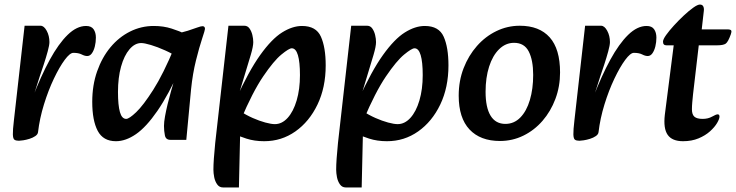

<svg xmlns="http://www.w3.org/2000/svg" viewBox="-20 -604 3231 843"><path d="M147 -24 123 -175Q160 -271 198.5 -341.5Q237 -412 277 -451Q317 -490 358 -490Q381 -490 391 -475.5Q401 -461 401 -439Q401 -419 396.5 -400.5Q392 -382 383.5 -370Q375 -358 363 -358Q352 -358 338.5 -365Q325 -372 302 -372Q287 -372 264 -341Q241 -310 216.5 -258.5Q192 -207 173 -145.5Q154 -84 147 -24ZM63 14Q50 14 43.5 9.5Q37 5 36.5 -14Q36 -33 41 -75L88 -491H158Q173 -491 185 -469Q197 -447 197 -419Q197 -406 189.5 -378.5Q182 -351 172 -320.5Q162 -290 154 -267L128 -185L165 -191L147 -24Q146 -14 135 -6.5Q124 1 109.5 5.5Q95 10 82 12Q69 14 63 14Z M489 16Q433 16 409 -29.5Q385 -75 385 -157Q385 -230 406.5 -291Q428 -352 465 -396.5Q502 -441 551 -465.5Q600 -490 655 -490Q698 -490 733.5 -478.5Q769 -467 794 -455L765 -350Q738 -368 704.5 -383Q671 -398 642.5 -406.5Q614 -415 600 -415Q572 -415 548.5 -387.5Q525 -360 511.5 -311.5Q498 -263 498 -200Q498 -142 506.5 -112Q515 -82 534 -82Q547 -82 578 -111.5Q609 -141 653 -210Q697 -279 746 -397L774 -308Q720 -188 671 -117Q622 -46 577 -15Q532 16 489 16ZM728 10Q708 10 704 -9.5Q700 -29 700 -51Q700 -68 704.5 -93Q709 -118 716 -147Q723 -176 731 -204L753 -279L724 -305L748 -456Q780 -461 804.5 -469Q829 -477 845.5 -483Q862 -489 869 -489Q880 -489 880 -477Q880 -472 867.5 -434.5Q855 -397 840.5 -339Q826 -281 819 -213L798 10Z M1140 16Q1097 16 1061.5 4.5Q1026 -7 1001 -19L1033 -117Q1060 -99 1089.5 -86Q1119 -73 1145 -66Q1171 -59 1187 -59Q1218 -59 1243 -86.5Q1268 -114 1282.5 -163Q1297 -212 1297 -274Q1297 -332 1288 -362Q1279 -392 1261 -392Q1249 -392 1215.5 -364.5Q1182 -337 1135.5 -268.5Q1089 -200 1037 -77L1015 -166Q1072 -292 1122.5 -362.5Q1173 -433 1218.5 -461.5Q1264 -490 1306 -490Q1368 -490 1389 -443Q1410 -396 1410 -317Q1410 -220 1374 -145Q1338 -70 1277 -27Q1216 16 1140 16ZM959 219Q943 219 933.5 205.5Q924 192 920.5 174Q917 156 917 141Q917 121 919 92Q921 63 925 23L983 -491H1053Q1067 -491 1075.5 -479Q1084 -467 1088 -450.5Q1092 -434 1092 -419Q1092 -400 1081 -363Q1070 -326 1052 -267L1029 -191H1059L1044 -56L1035 -43L1029 219Z M1679 16Q1636 16 1600.5 4.5Q1565 -7 1540 -19L1572 -117Q1599 -99 1628.5 -86Q1658 -73 1684 -66Q1710 -59 1726 -59Q1757 -59 1782 -86.5Q1807 -114 1821.5 -163Q1836 -212 1836 -274Q1836 -332 1827 -362Q1818 -392 1800 -392Q1788 -392 1754.5 -364.5Q1721 -337 1674.5 -268.5Q1628 -200 1576 -77L1554 -166Q1611 -292 1661.5 -362.5Q1712 -433 1757.5 -461.5Q1803 -490 1845 -490Q1907 -490 1928 -443Q1949 -396 1949 -317Q1949 -220 1913 -145Q1877 -70 1816 -27Q1755 16 1679 16ZM1498 219Q1482 219 1472.5 205.5Q1463 192 1459.5 174Q1456 156 1456 141Q1456 121 1458 92Q1460 63 1464 23L1522 -491H1592Q1606 -491 1614.5 -479Q1623 -467 1627 -450.5Q1631 -434 1631 -419Q1631 -400 1620 -363Q1609 -326 1591 -267L1568 -191H1598L1583 -56L1574 -43L1568 219Z M2175 15Q2089 15 2041.5 -35.5Q1994 -86 1994 -184Q1994 -249 2015.5 -304.5Q2037 -360 2074 -402Q2111 -444 2159.5 -467.5Q2208 -491 2262 -491Q2348 -491 2393.5 -440Q2439 -389 2439 -286Q2439 -224 2418.5 -169.5Q2398 -115 2362 -73.5Q2326 -32 2278 -8.5Q2230 15 2175 15ZM2199 -60Q2237 -60 2264.5 -88Q2292 -116 2306.5 -165Q2321 -214 2321 -275Q2321 -340 2301.5 -378Q2282 -416 2237 -416Q2200 -416 2171.5 -388Q2143 -360 2127.5 -311.5Q2112 -263 2112 -201Q2112 -132 2134 -96Q2156 -60 2199 -60Z M2608 -24 2584 -175Q2621 -271 2659.5 -341.5Q2698 -412 2738 -451Q2778 -490 2819 -490Q2842 -490 2852 -475.5Q2862 -461 2862 -439Q2862 -419 2857.5 -400.5Q2853 -382 2844.5 -370Q2836 -358 2824 -358Q2813 -358 2799.5 -365Q2786 -372 2763 -372Q2748 -372 2725 -341Q2702 -310 2677.5 -258.5Q2653 -207 2634 -145.5Q2615 -84 2608 -24ZM2524 14Q2511 14 2504.5 9.5Q2498 5 2497.5 -14Q2497 -33 2502 -75L2549 -491H2619Q2634 -491 2646 -469Q2658 -447 2658 -419Q2658 -406 2650.5 -378.5Q2643 -351 2633 -320.5Q2623 -290 2615 -267L2589 -185L2626 -191L2608 -24Q2607 -14 2596 -6.5Q2585 1 2570.5 5.5Q2556 10 2543 12Q2530 14 2524 14Z M2979 16Q2931 16 2911.5 -12Q2892 -40 2899 -100L2938 -405H2906Q2891 -405 2891 -421Q2891 -431 2904.5 -450Q2918 -469 2939 -492Q2960 -515 2982.5 -536Q3005 -557 3024 -570.5Q3043 -584 3053 -584Q3064 -584 3068 -575.5Q3072 -567 3070 -554L3061 -475H3173Q3188 -475 3190.5 -470Q3193 -465 3189 -454Q3177 -420 3166.5 -412.5Q3156 -405 3128 -405H3048L3023 -191Q3021 -172 3019.5 -155Q3018 -138 3018 -124Q3018 -101 3029 -91.5Q3040 -82 3065 -82Q3089 -82 3106.5 -92Q3124 -102 3131 -102Q3139 -102 3139 -92Q3139 -82 3128.5 -64Q3118 -46 3097.5 -27.5Q3077 -9 3047 3.5Q3017 16 2979 16Z"/></svg>

Font: Alkatra
Style: Regular
Weight: 400
Designer: Suman Bhandary
Version: Version 1.100;gftools[0.9.22]